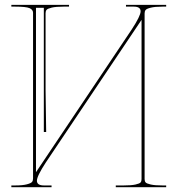

<svg xmlns="http://www.w3.org/2000/svg" viewBox="-20 -780 740 800"><path d="M27.3 0V-7.3H42.5Q74.7 -7.3 92 -12Q109.4 -16.6 113.5 -22Q117.7 -27.3 117.7 -36.1V-726.6Q117.7 -739.7 103 -746.1Q88.4 -752.4 42.5 -752.4H27.3V-759.8H267.6V-752.4H245.1Q212.9 -752.4 195.6 -748.3Q178.2 -744.1 174.1 -739Q169.9 -733.9 169.9 -725.1V-405.3L172.4 -230H162.6V-747.6H129.9V-62.5L528.8 -657.2Q565.9 -713.9 565.9 -732.9Q565.9 -752.4 537.1 -752.4H504.9V-759.8H672.4V-752.4H657.7Q625.5 -752.4 608.2 -748Q590.8 -743.7 586.7 -738.3Q582.5 -732.9 582.5 -724.1V-33.7Q582.5 -24.9 586.7 -20Q590.8 -15.1 608.2 -11.2Q625.5 -7.3 657.7 -7.3H672.4V0H462.4V-7.3H495.1Q527.3 -7.3 544.7 -11.2Q562 -15.1 565.9 -20Q569.8 -24.9 569.8 -33.7V-697.3L170.9 -103Q133.8 -46.4 133.8 -26.9Q133.8 -7.3 163.1 -7.3H194.8V0Z"/></svg>

Font: ZnikomitNo25
Style: Regular
Weight: 100
Designer: gluk
Foundry: gluk
Version: Version 0.56